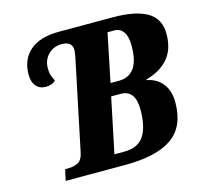

<svg xmlns="http://www.w3.org/2000/svg" viewBox="-104 -827 986 940"><g transform="rotate(-15 389.5 -357.0)"><path d="M128 -56H140Q173 -56 194 -67.5Q215 -79 222 -112L319 -576Q323 -602 323 -608Q323 -630 309.5 -641Q296 -652 270 -652Q229 -652 201.5 -624.5Q174 -597 174 -555Q174 -533 178 -521Q182 -509 192 -488Q174 -470 141 -470Q111 -470 93 -491Q75 -512 75 -550Q75 -625 125 -669.5Q175 -714 275 -714H544Q662 -714 720.5 -679Q779 -644 779 -568Q779 -489 738 -442.5Q697 -396 627 -378L626 -374Q676 -365 705 -328.5Q734 -292 734 -233Q734 -110 655.5 -55Q577 0 417 0H116ZM494 -406Q599 -406 599 -556Q599 -602 582.5 -626Q566 -650 535 -650H502L452 -406ZM430 -64Q499 -64 529.5 -109Q560 -154 560 -243Q560 -342 486 -342H438L380 -64Z"/></g></svg>

Font: Noto Serif NarrowExtraBold
Style: Italic
Weight: 800
Width: 4
Italic angle: -12°
Designer: Monotype Design Team
Foundry: Monotype Imaging Inc.
Version: Version 1.001